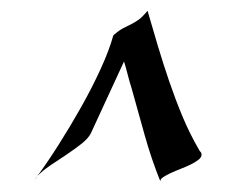

<svg xmlns="http://www.w3.org/2000/svg" viewBox="-20 -714 449 359"><path d="M356.9 -424.8Q356.9 -419.9 351.1 -415.3Q345.2 -410.6 336.7 -406.5Q328.1 -402.3 318.1 -398.4Q308.1 -394.5 299.6 -390.6Q291 -386.7 285.2 -382.8Q279.3 -378.9 279.8 -375Q262.7 -417.5 250.5 -461.4Q238.3 -505.4 226.1 -548.8Q222.2 -561 219 -573.7Q215.8 -586.4 211.9 -599.1L149.9 -464.8Q145 -455.1 132.3 -445.1Q119.6 -435.1 104.5 -425Q89.4 -415 74.2 -404.8Q59.1 -394.5 49.8 -384.8Q67.9 -409.2 89.6 -443.4Q111.3 -477.5 131.8 -513.9Q152.3 -550.3 168.5 -585.7Q184.6 -621.1 191.9 -647.9Q203.1 -657.7 210.9 -661.6Q218.8 -665.5 225.6 -668.9Q232.4 -672.4 239.3 -677.2Q246.1 -682.1 255.9 -693.8Q265.1 -662.1 275.1 -628.4Q285.2 -594.7 296.6 -561.3Q308.1 -527.8 321.5 -495.6Q335 -463.4 352.1 -434.1Q353.5 -431.2 355.2 -429.7Q356.9 -428.2 356.9 -424.8ZM49.8 -384.8Q48.3 -381.8 46.4 -379.6Q44.4 -377.4 43 -375Z"/></svg>

Font: Quintessential
Style: Regular
Weight: 400
Designer: Astigmatic (AOETI)
Foundry: Astigmatic (AOETI)
Version: Version 1.000